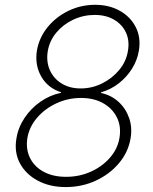

<svg xmlns="http://www.w3.org/2000/svg" viewBox="-20 -757 629 787"><path d="M249.5 9.8Q183.6 9.8 134.3 -16.8Q85 -43.5 61.3 -88.4Q37.6 -133.3 47.4 -189.9Q54.7 -234.9 80.8 -273.9Q106.9 -313 145.8 -340.1Q184.6 -367.2 230 -376.5L230.5 -378.9Q176.3 -396 149.2 -443.1Q122.1 -490.2 131.3 -549.8Q140.6 -603 175 -645.5Q209.5 -688 260.5 -712.6Q311.5 -737.3 370.1 -737.3Q427.7 -737.3 471.4 -712.6Q515.1 -688 536.6 -645.5Q558.1 -603 549.3 -549.8Q543 -510.3 521.2 -475.6Q499.5 -440.9 467 -415.5Q434.6 -390.1 394 -378.4L393.6 -376Q435.5 -367.2 465.6 -339.8Q495.6 -312.5 509.3 -273.2Q522.9 -233.9 515.1 -189Q505.4 -132.8 467.5 -87.9Q429.7 -43 372.8 -16.6Q315.9 9.8 249.5 9.8ZM251 -32.2Q305.2 -32.2 352.1 -53.2Q398.9 -74.2 430.7 -110.6Q462.4 -147 469.7 -191.9Q477.5 -238.3 459.5 -275.1Q441.4 -312 403.3 -333.7Q365.2 -355.5 312 -355.5Q258.8 -355.5 211.7 -333.7Q164.6 -312 132.6 -275.1Q100.6 -238.3 92.3 -191.9Q85 -147 102.5 -110.6Q120.1 -74.2 158.4 -53.2Q196.8 -32.2 251 -32.2ZM311 -394.5Q357.4 -394.5 398.9 -415.3Q440.4 -436 469 -470.7Q497.6 -505.4 504.4 -548.3Q511.7 -590.8 496.1 -624Q480.5 -657.2 447.3 -676.5Q414.1 -695.8 368.2 -695.8Q321.8 -695.8 280.5 -676.5Q239.3 -657.2 211.2 -623.8Q183.1 -590.3 175.8 -547.4Q168.9 -504.9 184.1 -470.2Q199.2 -435.5 232.2 -415Q265.1 -394.5 311 -394.5Z"/></svg>

Font: Inter 18pt ExtraLight
Style: Italic
Weight: 250
Italic angle: -9.3988°
Designer: Rasmus Andersson
Foundry: rsms
Version: Version 4.001;git-66647c0bb